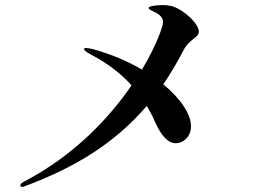

<svg xmlns="http://www.w3.org/2000/svg" viewBox="-20 -725 1040 756"><path d="M763 -600C763 -632 703 -688 656 -701C648 -703 635 -705 621 -705C596 -705 565 -701 565 -694C565 -689 573 -685 586 -679C610 -668 622 -655 622 -638C622 -622 597 -548 539 -451C483 -484 417 -512 344 -532C335 -534 325 -536 319 -536C313 -536 311 -534 311 -532C311 -526 322 -519 340 -509C407 -474 458 -433 498 -389C411 -262 273 -113 73 -9C66 -5 60 0 60 5C60 8 63 11 67 11C69 11 73 11 78 8C274 -65 430 -159 558 -308C570 -288 581 -267 590 -246C616 -188 642 -161 673 -161C700 -161 732 -185 732 -228C732 -275 692 -336 623 -393C651 -434 677 -478 702 -526C725 -572 763 -576 763 -600Z"/></svg>

Font: Shippori Mincho OTF
Style: Bold
Weight: 800
Designer: FONTDASU
Foundry: FONTDASU / Google Inc. / but / Adobe
Version: Version 3.300;hotconv 1.0.109;makeotfexe 2.5.65596